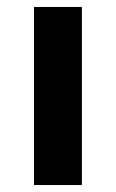

<svg xmlns="http://www.w3.org/2000/svg" viewBox="-20 -531 332 551"><path d="M77.5 0V-511H215V0Z"/></svg>

Font: Overpass ExtraBold
Style: Regular
Weight: 800
Designer: Delve Withrington, Dave Bailey, Thomas Jockin
Foundry: Delve Fonts LLC
Version: Version 4.000; ttfautohint (v1.8.3)